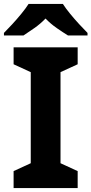

<svg xmlns="http://www.w3.org/2000/svg" viewBox="-37 -954 464 974"><path d="M357 0H32V-86L119 -126V-588L32 -628V-714H357V-628L270 -588V-126L357 -86ZM282 -934Q296 -912 318.5 -884.5Q341 -857 365 -831Q389 -805 407 -787V-774H308Q282 -790 251 -811.5Q220 -833 194 -860Q168 -833 138 -812Q108 -791 82 -774H-17V-787Q2 -806 25.5 -831.5Q49 -857 71.5 -884.5Q94 -912 108 -934Z"/></svg>

Font: Noto Sans Bamum
Style: Regular
Weight: 400
Designer: Monotype Design Team
Foundry: Monotype Imaging Inc.
Version: Version 2.001